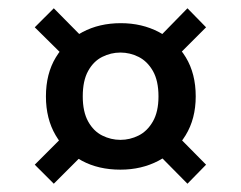

<svg xmlns="http://www.w3.org/2000/svg" viewBox="-20 -530 582 464"><path d="M271 -120Q218 -120 178 -141.5Q138 -163 114.5 -203Q91 -243 91 -297Q91 -352 115 -391.5Q139 -431 179.5 -452.5Q220 -474 272 -474Q323 -474 364 -452.5Q405 -431 429 -391.5Q453 -352 453 -297Q453 -243 428.5 -203Q404 -163 363 -141.5Q322 -120 271 -120ZM110 -86 64 -132 150 -218 201 -177ZM433 -86 350 -170 396 -215 478 -132ZM271 -192Q294 -192 315 -202.5Q336 -213 349.5 -236.5Q363 -260 363 -297Q363 -335 349.5 -358.5Q336 -382 315 -392.5Q294 -403 271 -403Q248 -403 227 -392.5Q206 -382 193 -358.5Q180 -335 180 -297Q180 -260 193 -236.5Q206 -213 227 -202.5Q248 -192 271 -192ZM149 -380 64 -464 110 -510 196 -423ZM389 -375 347 -422 433 -510 478 -464Z"/></svg>

Font: DM Sans 12pt Medium
Style: Regular
Weight: 500
Version: Version 4.004;gftools[0.9.30]